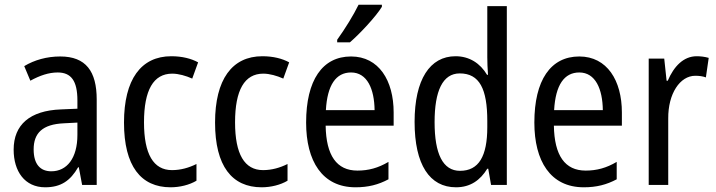

<svg xmlns="http://www.w3.org/2000/svg" viewBox="-20 -879 3043 816"><path d="M236 -639C179 -639 126 -624 83 -598L109 -536C149 -558 187 -571 225 -571C282 -571 309 -536 309 -452V-417L239 -414C107 -409 38 -349 38 -243C38 -151 85 -83 172 -83C239 -83 279 -111 312 -168H315L329 -93H391V-456C391 -576 345 -639 236 -639ZM252 -355 309 -358V-306C309 -206 264 -151 198 -151C152 -151 123 -180 123 -244C123 -313 160 -351 252 -355Z M705 -83C744 -83 785 -93 815 -111V-182C783 -166 748 -156 711 -156C632 -156 592 -224 592 -359C592 -496 632 -566 712 -566C739 -566 770 -557 797 -545L822 -614C793 -630 754 -640 708 -640C579 -640 507 -541 507 -358C507 -173 579 -83 705 -83Z M1092 -83C1131 -83 1172 -93 1202 -111V-182C1170 -166 1135 -156 1098 -156C1019 -156 979 -224 979 -359C979 -496 1019 -566 1099 -566C1126 -566 1157 -557 1184 -545L1209 -614C1180 -630 1141 -640 1095 -640C966 -640 894 -541 894 -358C894 -173 966 -83 1092 -83Z M1603 -850V-859H1504C1482 -814 1448 -759 1413 -710V-699H1467C1509 -735 1578 -809 1603 -850ZM1472 -639C1350 -639 1281 -538 1281 -358C1281 -195 1349 -83 1491 -83C1545 -83 1588 -94 1631 -117V-191C1587 -165 1546 -154 1499 -154C1411 -154 1366 -218 1364 -345H1653V-401C1653 -537 1590 -639 1472 -639ZM1472 -571C1541 -571 1571 -500 1572 -411H1365C1371 -518 1408 -571 1472 -571Z M1918 -83C1979 -83 2021 -113 2051 -162H2055L2067 -93H2134V-853H2051V-636C2051 -616 2052 -587 2054 -561H2050C2021 -610 1975 -640 1916 -640C1807 -640 1742 -541 1742 -361C1742 -179 1806 -83 1918 -83ZM1935 -153C1862 -153 1827 -225 1827 -360C1827 -492 1861 -567 1934 -567C2018 -567 2051 -501 2051 -365V-339C2051 -215 2015 -153 1935 -153Z M2442 -639C2320 -639 2251 -538 2251 -358C2251 -195 2319 -83 2461 -83C2515 -83 2558 -94 2601 -117V-191C2557 -165 2516 -154 2469 -154C2381 -154 2336 -218 2334 -345H2623V-401C2623 -537 2560 -639 2442 -639ZM2442 -571C2511 -571 2541 -500 2542 -411H2335C2341 -518 2378 -571 2442 -571Z M2941 -640C2885 -640 2844 -597 2818 -536H2813L2803 -630H2737V-93H2820V-375C2819 -481 2870 -557 2935 -557C2951 -557 2967 -555 2980 -550L2992 -633C2975 -638 2957 -640 2941 -640Z"/></svg>

Font: Noto Sans Kannada UI Condensed
Style: Regular
Weight: 400
Width: 3
Designer: Jelle Bosma - Monotype Design Team
Foundry: Monotype Imaging Inc.
Version: Version 2.005